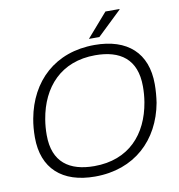

<svg xmlns="http://www.w3.org/2000/svg" viewBox="-94 -953 980 1051"><g transform="rotate(-10 396.5 -428.0)"><path d="M447 -736H505L640 -865V-868H562ZM350 12C570 12 714 -126 751 -327C756 -361 759 -395 759 -430C759 -603 654 -698 471 -698C251 -698 108 -561 71 -359C65 -327 62 -292 62 -256C62 -83 168 12 350 12ZM356 -45C218 -45 128 -106 128 -257C128 -286 130 -314 135 -344C164 -518 274 -642 465 -642C603 -642 693 -581 693 -429C693 -400 691 -372 686 -342C657 -168 548 -45 356 -45Z"/></g></svg>

Font: Archivo ExtraLight
Style: Italic
Weight: 200
Italic angle: -10°
Designer: Hector Gatti
Foundry: Omnibus-Type
Version: Version 2.001